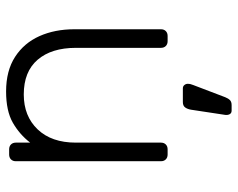

<svg xmlns="http://www.w3.org/2000/svg" viewBox="-95 -475 780 630"><g transform="rotate(-90 295.0 -160.0)"><path d="M103 0Q93 0 87 -6Q81 -12 81 -22V-498Q81 -508 87 -514Q93 -520 103 -520H120Q130 -520 136 -514Q142 -508 142 -498V-451Q169 -486 207.5 -508Q246 -530 310 -530Q378 -530 423.5 -500.5Q469 -471 491.5 -420.5Q514 -370 514 -306V-22Q514 -12 508 -6Q502 0 492 0H475Q465 0 459 -6Q453 -12 453 -22V-301Q453 -381 414 -426.5Q375 -472 300 -472Q229 -472 185.5 -426.5Q142 -381 142 -301V-22Q142 -12 136 -6Q130 0 120 0ZM247 210Q239 210 235.5 204Q232 198 233 189L250 77Q252 65 257.5 57.5Q263 50 275 50H320Q327 50 331 55Q335 60 335 66Q335 75 331 84L291 189Q287 199 281.5 204.5Q276 210 265 210Z"/></g></svg>

Font: Rubik Light
Style: Regular
Weight: 300
Designer: Hubert and Fischer
Foundry: Hubert and Fischer
Version: Version 2.300;gftools[0.9.30]